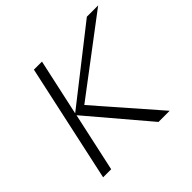

<svg xmlns="http://www.w3.org/2000/svg" viewBox="-160 -834 1010 1010"><g transform="rotate(-45 345.0 -329.0)"><path d="M268 -339 564 0H481L201 -330L129 0H69L212 -658H272L203 -342L606 -658H690Z"/></g></svg>

Font: Ysabeau Infant Semilight
Style: Italic
Weight: 300
Italic angle: -12°
Designer: Christian Thalmann (Catharsis Fonts)
Version: Version 0.003